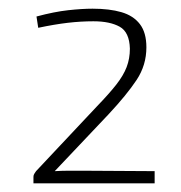

<svg xmlns="http://www.w3.org/2000/svg" viewBox="-20 -778 417 442"><path d="M193 -758Q232 -758 259.5 -750Q287 -742 302 -722.5Q317 -703 317 -669Q317 -628 294.5 -594Q272 -560 230 -515L106 -384Q124 -385 138.5 -385Q153 -385 171 -385L336 -384V-356H57V-371Q57 -375 59 -378Q61 -381 63 -384L203 -533Q231 -562 247.5 -583Q264 -604 271.5 -623.5Q279 -643 279 -666Q278 -704 255.5 -716.5Q233 -729 195 -729Q166 -729 136 -725.5Q106 -722 68 -714L64 -740Q105 -751 137 -754.5Q169 -758 193 -758Z"/></svg>

Font: Exo 2 ExtraLight
Style: Regular
Weight: 250
Designer: Natanael Gama
Foundry: Natanael Gama
Version: Version 2.010